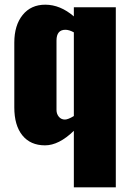

<svg xmlns="http://www.w3.org/2000/svg" viewBox="-20 -609 562 819"><path d="M295 190V-51Q231 11 172 11Q110 11 75.5 -31.5Q41 -74 41 -151V-427Q41 -501 76.5 -545Q112 -589 173 -589Q237 -589 295 -539V-578H474V190ZM257 -99Q270 -99 295 -114V-471Q275 -482 259 -482Q221 -482 221 -436V-140Q221 -123 231 -111Q241 -99 257 -99Z"/></svg>

Font: Oswald Heavy
Style: Regular
Weight: 400
Designer: Vernon Adams
Foundry: Vernon Adams
Version: Version 4.101